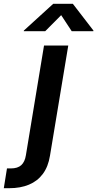

<svg xmlns="http://www.w3.org/2000/svg" viewBox="-120 -781 509 1005"><path d="M110.4 -542.5H237.3L141.6 34.2Q132.3 91.8 104.2 129.4Q76.2 167 31.7 185.5Q-12.7 204.1 -71.8 204.1H-100.1L-83.5 100.6H-63.5Q-27.3 100.6 -8.5 83.3Q10.3 65.9 15.6 31.2ZM116.7 -617.7H4.4L4.9 -621.1L158.7 -761.2H261.2L369.1 -621.1L368.7 -617.7H255.4L200.2 -701.7Z"/></svg>

Font: Inter 16pt SemiBold
Style: Italic
Weight: 600
Italic angle: -9.3988°
Version: Version 4.001;git-66647c0bb